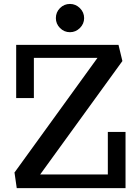

<svg xmlns="http://www.w3.org/2000/svg" viewBox="-20 -965 704 985"><path d="M54.2 0ZM266.6 -872.1Q266.6 -902.3 287.8 -923.6Q309.1 -944.8 338.9 -944.8Q368.2 -944.8 389.9 -923.3Q411.6 -901.9 411.6 -872.1Q411.6 -842.8 389.9 -821.3Q368.2 -799.8 338.9 -799.8Q309.1 -799.8 287.8 -821.3Q266.6 -842.8 266.6 -872.1ZM624 0H65.9L54.2 -81.1H55.2L480 -668H153.8V-461.9H63V-734.9H587.9L607.9 -651.9L186 -69.8H533.2V-288.1H624Z"/></svg>

Font: Trocchi
Style: Regular
Weight: 400
Designer: vernon adams
Version: Version 1.0; ttfautohint (v0.8) -l 6 -r 50 -G 100